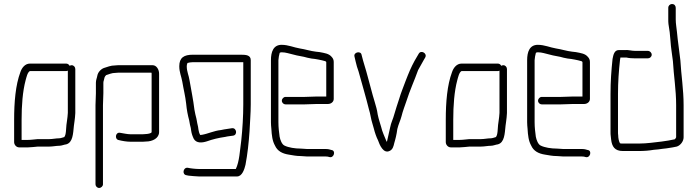

<svg xmlns="http://www.w3.org/2000/svg" viewBox="-20 -747 3456 951"><path d="M225 -58H167C153 -57 134 -54 119 -54H87V-154C87 -224 92 -294 107 -350C111 -364 116 -389 128 -395H308C311 -395 313 -396 316 -397V-188C315 -169 314 -167 312 -150L309 -128C307 -111 308 -78 298 -68C291 -66 280 -62 273 -62C258 -62 240 -58 225 -58ZM75 -17H119C133 -17 154 -20 168 -21H225C241 -21 259 -25 274 -25C285 -25 298 -31 308 -32C341 -41 342 -85 346 -124L349 -146C351 -163 352 -167 353 -187V-405C353 -415 345 -424 335 -424C332 -424 328 -423 325 -421C321 -428 315 -432 308 -432H128C104 -432 88 -411 81 -390C57 -326 50 -241 50 -154V-43C50 -30 61 -17 75 -17Z M490 166V-226C490 -240 492 -272 492 -286V-337C492 -342 493 -345 494 -348L498 -364C499 -367 503 -373 506 -375C521 -379 532 -386 552 -386C561 -387 567 -387 571 -387H730C731 -385 731 -383 731 -382V-93C731 -86 709 -83 701 -83C694 -82 686 -82 679 -82H626C610 -82 590 -87 576 -89C551 -95 546 -56 569 -53C584 -49 608 -45 626 -45H679C686 -45 694 -45 703 -46C735 -46 768 -62 768 -93V-382C768 -403 755 -424 736 -424H571C566 -424 560 -424 551 -423C527 -423 512 -415 494 -410C479 -404 465 -389 462 -372C460 -360 455 -351 455 -337V-285C455 -272 453 -239 453 -226V166C453 175 461 184 471 184C481 184 490 175 490 166Z M1173 -476H935C892 -476 868 -462 868 -419C868 -389 878 -370 883 -342C889 -305 898 -271 902 -234C905 -202 910 -177 917 -151L921 -129C923 -122 924 -117 925 -113L927 -99C929 -85 934 -71 940 -59C953 -37 980 -39 1005 -47C1033 -57 1061 -64 1096 -69C1107 -72 1122 -73 1134 -75C1158 -78 1152 -115 1129 -112C1117 -110 1103 -108 1090 -106L1075 -103C1038 -99 1013 -85 979 -79C976 -79 974 -79 972 -78C967 -86 964 -97 963 -105L961 -119C960 -124 959 -130 957 -137L953 -159C949 -175 946 -186 943 -204C937 -255 927 -300 919 -348C915 -375 905 -392 905 -419C905 -424 906 -429 908 -433V-435C914 -437 927 -439 935 -439H1185V-230C1185 -172 1181 -107 1175 -51C1168 -1 1166 53 1148 90H965C949 90 922 87 910 84C887 81 880 118 904 121L914 123C923 124 954 127 965 127H1154C1180 127 1191 90 1196 69C1206 16 1212 -39 1216 -97C1218 -144 1222 -185 1222 -230V-449C1222 -474 1199 -476 1173 -476Z M1470 -11C1441 -11 1409 -16 1389 -26C1376 -32 1368 -54 1365 -70C1362 -93 1359 -115 1359 -142V-449C1359 -457 1363 -478 1365 -484C1365 -487 1372 -488 1375 -488C1396 -488 1413 -481 1432 -477C1455 -470 1481 -468 1503 -461L1523 -457C1528 -456 1534 -456 1540 -455L1557 -452C1566 -451 1583 -446 1591 -444C1592 -444 1596 -441 1596 -439V-269H1551C1538 -269 1504 -267 1489 -267H1394C1385 -267 1376 -258 1376 -248C1376 -238 1385 -230 1394 -230H1489C1503 -230 1538 -232 1551 -232H1605C1619 -232 1633 -242 1633 -257V-440C1633 -449 1630 -458 1623 -465C1609 -482 1588 -484 1563 -489L1545 -491C1518 -494 1492 -503 1465 -507C1435 -512 1408 -525 1375 -525C1334 -525 1322 -490 1322 -449V-142C1322 -131 1323 -120 1324 -110C1326 -76 1329 -49 1342 -26C1354 1 1378 14 1411 19C1430 22 1447 26 1470 26C1481 26 1489 28 1500 28H1592C1601 28 1606 29 1612 31C1634 37 1645 -1 1622 -4C1614 -7 1604 -9 1592 -9H1500C1490 -9 1481 -11 1470 -11Z M1736 -466C1740 -450 1743 -434 1748 -417L1756 -393C1773 -331 1793 -264 1808 -203C1814 -186 1818 -154 1824 -137L1832 -109C1836 -92 1845 -66 1852 -53C1860 -30 1879 17 1911 0C1925 -7 1929 -21 1933 -39C1936 -51 1937 -51 1941 -69C1944 -81 1946 -94 1948 -108C1954 -133 1963 -149 1969 -172C1974 -194 1986 -225 1993 -246C2010 -300 2033 -349 2051 -400C2062 -419 2068 -431 2079 -450L2086 -462C2098 -483 2065 -501 2054 -481L2047 -469C2028 -438 2014 -409 2000 -374C1995 -362 1995 -361 1989 -346C1978 -315 1967 -291 1957 -257C1950 -234 1939 -204 1933 -181C1927 -157 1917 -141 1912 -114L1904 -78C1901 -65 1899 -55 1897 -47C1896 -46 1896 -45 1896 -44L1893 -50C1885 -70 1873 -95 1868 -118C1862 -139 1856 -155 1851 -179C1847 -206 1843 -218 1836 -242L1826 -276C1818 -304 1810 -334 1802 -365C1791 -408 1781 -434 1771 -475C1768 -497 1729 -489 1736 -466Z M2363 -58H2305C2291 -57 2272 -54 2257 -54H2225V-154C2225 -224 2230 -294 2245 -350C2249 -364 2254 -389 2266 -395H2446C2449 -395 2451 -396 2454 -397V-188C2453 -169 2452 -167 2450 -150L2447 -128C2445 -111 2446 -78 2436 -68C2429 -66 2418 -62 2411 -62C2396 -62 2378 -58 2363 -58ZM2213 -17H2257C2271 -17 2292 -20 2306 -21H2363C2379 -21 2397 -25 2412 -25C2423 -25 2436 -31 2446 -32C2479 -41 2480 -85 2484 -124L2487 -146C2489 -163 2490 -167 2491 -187V-405C2491 -415 2483 -424 2473 -424C2470 -424 2466 -423 2463 -421C2459 -428 2453 -432 2446 -432H2266C2242 -432 2226 -411 2219 -390C2195 -326 2188 -241 2188 -154V-43C2188 -30 2199 -17 2213 -17Z M2739 -11C2710 -11 2678 -16 2658 -26C2645 -32 2637 -54 2634 -70C2631 -93 2628 -115 2628 -142V-449C2628 -457 2632 -478 2634 -484C2634 -487 2641 -488 2644 -488C2665 -488 2682 -481 2701 -477C2724 -470 2750 -468 2772 -461L2792 -457C2797 -456 2803 -456 2809 -455L2826 -452C2835 -451 2852 -446 2860 -444C2861 -444 2865 -441 2865 -439V-269H2820C2807 -269 2773 -267 2758 -267H2663C2654 -267 2645 -258 2645 -248C2645 -238 2654 -230 2663 -230H2758C2772 -230 2807 -232 2820 -232H2874C2888 -232 2902 -242 2902 -257V-440C2902 -449 2899 -458 2892 -465C2878 -482 2857 -484 2832 -489L2814 -491C2787 -494 2761 -503 2734 -507C2704 -512 2677 -525 2644 -525C2603 -525 2591 -490 2591 -449V-142C2591 -131 2592 -120 2593 -110C2595 -76 2598 -49 2611 -26C2623 1 2647 14 2680 19C2699 22 2716 26 2739 26C2750 26 2758 28 2769 28H2861C2870 28 2875 29 2881 31C2903 37 2914 -1 2891 -4C2883 -7 2873 -9 2861 -9H2769C2759 -9 2750 -11 2739 -11Z M3189 -495H3126C3107 -495 3091 -501 3074 -499H3045C3023 -499 3018 -476 3014 -455C3008 -398 3004 -344 3004 -282V-93C3004 -86 3004 -80 3005 -74L3007 -56C3011 -21 3025 1 3065 1H3145C3171 1 3196 -1 3218 -5L3240 -7C3249 -8 3256 -9 3262 -10L3280 -12C3293 -13 3300 -16 3312 -17L3332 -21C3349 -26 3366 -46 3366 -67V-226C3366 -304 3354 -375 3350 -448C3345 -495 3337 -543 3333 -589C3331 -612 3327 -628 3327 -651V-708C3327 -719 3320 -727 3309 -727C3298 -727 3290 -719 3290 -708V-652C3290 -643 3290 -635 3291 -628C3296 -601 3299 -574 3301 -545C3303 -510 3309 -479 3313 -444C3317 -372 3329 -303 3329 -226V-67C3329 -65 3324 -58 3322 -57C3301 -52 3279 -49 3258 -46C3221 -42 3185 -36 3145 -36H3065C3060 -36 3056 -36 3052 -37H3051C3045 -47 3042 -64 3042 -77C3041 -82 3041 -88 3041 -93V-282C3041 -341 3045 -396 3051 -450L3053 -462H3083C3095 -459 3112 -458 3126 -458H3189C3199 -458 3208 -466 3208 -476C3208 -486 3199 -495 3189 -495Z"/></svg>

Font: Electronic
Style: SeLt
Weight: 300
Version: Version 1.011